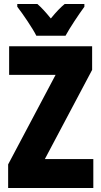

<svg xmlns="http://www.w3.org/2000/svg" viewBox="-20 -947 511 967"><path d="M163 -767H310C331 -806 377 -875 405 -913V-927H306C286 -911 263 -887 236 -854C210 -886 188 -910 168 -927H67V-913C93 -880 146 -802 163 -767ZM450 0V-146H206L444 -595V-714H26V-570H260L21 -119V0Z"/></svg>

Font: Noto Sans Hebrew ExtraCondensed Black
Style: Regular
Weight: 900
Width: 2
Designer: Monotype Design Team
Foundry: Monotype Imaging Inc.
Version: Version 2.004